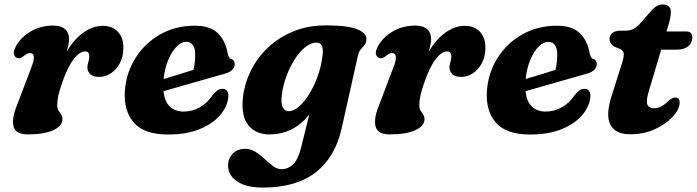

<svg xmlns="http://www.w3.org/2000/svg" viewBox="-20 -596 3157 870"><path d="M59.5 -332.5Q50 -335 44.5 -346Q39 -357 47.5 -376.5Q65.5 -419 112.5 -449.5Q159.5 -480 222.5 -480Q257 -480 275 -463.8Q293 -447.5 293 -418.5Q293 -407 290 -392.8Q287 -378.5 282.5 -363Q318 -421 360.2 -450Q402.5 -479 445 -479Q490 -479 515 -451.2Q540 -423.5 539 -377Q538.5 -338 522.5 -308.8Q506.5 -279.5 481.8 -263.5Q457 -247.5 430 -247.5Q400 -247.5 388 -261Q376 -274.5 376 -288.5Q376 -302 380.2 -314.5Q384.5 -327 384.5 -341Q384.5 -363 365.5 -363Q341 -363 314 -328.5Q287 -294 261.5 -220.5Q249 -184.5 244.2 -161.8Q239.5 -139 239.5 -119.5Q239.5 -104 245.2 -94.8Q251 -85.5 257 -77Q263 -68.5 263 -55.5Q263 -25.5 221.8 -6.2Q180.5 13 106 13Q51 13 41.5 -22.5Q32 -58 56.5 -118L121.5 -289Q148 -355.5 115.5 -355.5Q104 -355.5 89 -343Q72 -329 59.5 -332.5Z M1014 -152Q1009 -110.5 976.2 -72.8Q943.5 -35 884.5 -10.8Q825.5 13.5 741.5 13.5Q632.5 13.5 585.8 -41.2Q539 -96 546 -186.5Q552.5 -268 594.8 -334.5Q637 -401 706.2 -440.2Q775.5 -479.5 862.5 -479.5Q933.5 -479.5 967.8 -444.8Q1002 -410 1011 -357Q1013 -346.5 1016.8 -338.8Q1020.5 -331 1026.5 -329Q1043.5 -324 1043.5 -306Q1043.5 -292.5 1033.5 -280.8Q1023.5 -269 997 -261.5Q965 -252.5 916.5 -238.8Q868 -225 815.8 -210Q763.5 -195 721 -183Q725.5 -136.5 749.2 -113.5Q773 -90.5 812 -90.5Q852 -90.5 885.8 -110Q919.5 -129.5 942 -163Q956.5 -180.5 966.2 -187Q976 -193.5 989 -193.5Q1003 -193 1010 -182Q1017 -171 1014 -152ZM824 -406.5Q802 -406.5 780.5 -385Q759 -363.5 742.8 -325.5Q726.5 -287.5 721.5 -238Q755.5 -248 792 -259.2Q828.5 -270.5 856.5 -279.5Q864.5 -309 864.5 -350.5Q864.5 -376.5 854 -391.5Q843.5 -406.5 824 -406.5Z M1527.5 -12Q1498 117.5 1409.5 185.8Q1321 254 1170.5 254Q1096.5 254 1055 226.2Q1013.5 198.5 1013.5 153.5Q1013.5 122.5 1034.2 100.5Q1055 78.5 1090 78.5Q1116.5 78.5 1138.2 92.2Q1160 106 1179.2 124.2Q1198.5 142.5 1217 156.5Q1235.5 170.5 1255.5 170.5Q1286 170.5 1308.8 148Q1331.5 125.5 1345 70L1381.5 -77.5Q1310.5 13 1201 13Q1139 13 1105.2 -28.8Q1071.5 -70.5 1081 -156Q1087.5 -216 1115.8 -274Q1144 -332 1192.5 -378.8Q1241 -425.5 1308 -453.2Q1375 -481 1458 -481Q1559.5 -481 1602.2 -462Q1645 -443 1640 -413.5Q1637.5 -398 1630 -389.8Q1622.5 -381.5 1614.5 -372.2Q1606.5 -363 1602 -344.5ZM1257 -166Q1252 -125 1262 -108.5Q1272 -92 1288.5 -92Q1310 -92 1334.2 -112.8Q1358.5 -133.5 1380.8 -169.2Q1403 -205 1419.2 -250Q1435.5 -295 1441.5 -343.5Q1449.5 -403 1414 -403Q1388.5 -403 1363 -382.2Q1337.5 -361.5 1315.2 -326.8Q1293 -292 1277.5 -250Q1262 -208 1257 -166Z M1700 -332.5Q1690.5 -335 1685 -346Q1679.5 -357 1688 -376.5Q1706 -419 1753 -449.5Q1800 -480 1863 -480Q1897.5 -480 1915.5 -463.8Q1933.5 -447.5 1933.5 -418.5Q1933.5 -407 1930.5 -392.8Q1927.5 -378.5 1923 -363Q1958.5 -421 2000.8 -450Q2043 -479 2085.5 -479Q2130.5 -479 2155.5 -451.2Q2180.5 -423.5 2179.5 -377Q2179 -338 2163 -308.8Q2147 -279.5 2122.2 -263.5Q2097.5 -247.5 2070.5 -247.5Q2040.5 -247.5 2028.5 -261Q2016.5 -274.5 2016.5 -288.5Q2016.5 -302 2020.8 -314.5Q2025 -327 2025 -341Q2025 -363 2006 -363Q1981.5 -363 1954.5 -328.5Q1927.5 -294 1902 -220.5Q1889.5 -184.5 1884.8 -161.8Q1880 -139 1880 -119.5Q1880 -104 1885.8 -94.8Q1891.5 -85.5 1897.5 -77Q1903.5 -68.5 1903.5 -55.5Q1903.5 -25.5 1862.2 -6.2Q1821 13 1746.5 13Q1691.5 13 1682 -22.5Q1672.5 -58 1697 -118L1762 -289Q1788.5 -355.5 1756 -355.5Q1744.5 -355.5 1729.5 -343Q1712.5 -329 1700 -332.5Z M2654.5 -152Q2649.5 -110.5 2616.8 -72.8Q2584 -35 2525 -10.8Q2466 13.5 2382 13.5Q2273 13.5 2226.2 -41.2Q2179.5 -96 2186.5 -186.5Q2193 -268 2235.2 -334.5Q2277.5 -401 2346.8 -440.2Q2416 -479.5 2503 -479.5Q2574 -479.5 2608.2 -444.8Q2642.5 -410 2651.5 -357Q2653.5 -346.5 2657.2 -338.8Q2661 -331 2667 -329Q2684 -324 2684 -306Q2684 -292.5 2674 -280.8Q2664 -269 2637.5 -261.5Q2605.5 -252.5 2557 -238.8Q2508.5 -225 2456.2 -210Q2404 -195 2361.5 -183Q2366 -136.5 2389.8 -113.5Q2413.5 -90.5 2452.5 -90.5Q2492.5 -90.5 2526.2 -110Q2560 -129.5 2582.5 -163Q2597 -180.5 2606.8 -187Q2616.5 -193.5 2629.5 -193.5Q2643.5 -193 2650.5 -182Q2657.5 -171 2654.5 -152ZM2464.5 -406.5Q2442.5 -406.5 2421 -385Q2399.5 -363.5 2383.2 -325.5Q2367 -287.5 2362 -238Q2396 -248 2432.5 -259.2Q2469 -270.5 2497 -279.5Q2505 -309 2505 -350.5Q2505 -376.5 2494.5 -391.5Q2484 -406.5 2464.5 -406.5Z M2790.5 -374 2766 -383.5Q2742 -396 2742 -420Q2742 -437 2755.2 -447Q2768.5 -457 2791 -457H2814Q2834 -457 2849 -464.2Q2864 -471.5 2880 -489L2935 -551.5Q2945 -562.5 2956.5 -569Q2968 -575.5 2984.5 -575.5Q3002 -575.5 3011 -566.5Q3020 -557.5 3020 -543.5Q3020 -520 3008.5 -481L3000 -453.5H3090Q3117 -453.5 3117 -426Q3117 -400.5 3097.8 -385.8Q3078.5 -371 3046.5 -371H2976L2920.5 -185Q2906.5 -138.5 2913.5 -122Q2920.5 -105.5 2945 -105.5Q2976 -105.5 3008 -138Q3026 -154 3039 -154Q3061.5 -154 3059.5 -128.5Q3058 -99 3027.8 -66.2Q2997.5 -33.5 2947.2 -10.5Q2897 12.5 2835 12.5Q2767.5 12.5 2745.2 -32Q2723 -76.5 2754 -169.5L2797 -305.5Q2807.5 -337.5 2806.5 -352Q2805.5 -366.5 2790.5 -374Z"/></svg>

Font: Fraunces 9pt Soft
Style: Bold Italic
Weight: 700
Italic angle: -16°
Version: Version 1.000;[b76b70a41]